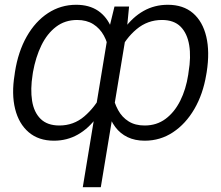

<svg xmlns="http://www.w3.org/2000/svg" viewBox="-20 -573 918 796"><path d="M323.2 203.1 430.2 -445.8 454.6 -545.9H515.1L505.4 -445.8L397.9 203.1ZM40.5 -263.2 42 -274.4Q55.2 -358.9 90.8 -421.6Q126.5 -484.4 179.2 -518.8Q231.9 -553.2 295.9 -553.2Q350.1 -553.2 387 -528.1Q423.8 -502.9 443.1 -455.1Q462.4 -407.2 463.4 -338.9L440.4 -203.6Q417.5 -136.7 382.6 -88.6Q347.7 -40.5 302.7 -15.1Q257.8 10.3 203.6 10.3Q140.1 10.3 99.1 -24.7Q58.1 -59.6 42.7 -121.3Q27.3 -183.1 40.5 -263.2ZM116.7 -273.9 115.2 -263.7Q105.5 -203.1 113 -155.3Q120.6 -107.4 148.4 -80.1Q176.3 -52.7 226.1 -52.7Q285.2 -52.7 329.3 -90.3Q373.5 -127.9 403.3 -185.1L432.1 -357.4Q427.2 -395.5 410.6 -425.5Q394 -455.6 366.5 -472.9Q338.9 -490.2 299.8 -490.2Q249.5 -490.2 212.4 -461.9Q175.3 -433.6 151.6 -385Q127.9 -336.4 116.7 -273.9ZM836.9 -273.9 835 -263.2Q821.8 -183.1 785.9 -121.3Q750 -59.6 697.3 -24.7Q644.5 10.3 580.1 10.3Q539.6 10.3 509 -4.4Q478.5 -19 457.8 -46.6Q437 -74.2 426.3 -113.8Q415.5 -153.3 414.1 -203.6L437 -338.9Q460 -405.8 494.9 -453.9Q529.8 -502 575.2 -527.6Q620.6 -553.2 675.8 -553.2Q739.7 -553.2 780 -518.6Q820.3 -483.9 835.2 -421.1Q850.1 -358.4 836.9 -273.9ZM760.3 -263.2 761.7 -273.9Q772.5 -336.9 764.4 -385.7Q756.3 -434.6 728.8 -462.4Q701.2 -490.2 651.4 -490.2Q591.8 -490.2 546.1 -451.9Q500.5 -413.6 474.6 -357.4L445.8 -185.1Q453.1 -147 469.5 -116.9Q485.8 -86.9 513.2 -69.8Q540.5 -52.7 579.6 -52.7Q629.4 -52.7 666.3 -80.1Q703.1 -107.4 727.1 -155Q751 -202.6 760.3 -263.2Z"/></svg>

Font: Inter 18pt Light
Style: Italic
Weight: 300
Italic angle: -9.3988°
Designer: Rasmus Andersson
Foundry: rsms
Version: Version 4.001;git-66647c0bb